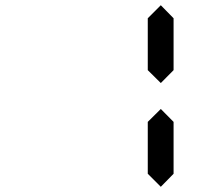

<svg xmlns="http://www.w3.org/2000/svg" viewBox="-20 -821 840 741"><path d="M600.6 -100.1 550.3 -150.4V-350.6L600.6 -400.4L649.9 -350.6V-150.4ZM600.6 -500.5 550.3 -550.3V-750.5L600.6 -800.8L649.9 -750.5V-550.3Z"/></svg>

Font: E1234
Style: Regular
Weight: 400
Designer: GGBot
Version: Version 1.00;September 7, 2020